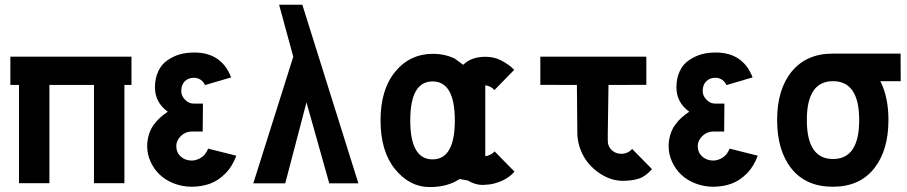

<svg xmlns="http://www.w3.org/2000/svg" viewBox="-20 -759 3754 795"><path d="M369.1 -407.2V-0.5H495.1V-407.2H524.4V-524.4H22.9V-407.2H58.6V-0.5H184.6V-407.2Z M958.5 -114.3 841.8 -143.6C835 -126.5 825.7 -114.3 813 -106.4C800.3 -98.6 787.6 -94.2 773.9 -94.2C755.4 -94.2 740.2 -100.1 728 -111.3C715.8 -122.6 710 -136.7 710 -153.3C710 -169.9 716.8 -184.1 729.5 -196.3C742.2 -208.5 757.3 -214.4 773.9 -214.4H819.3L820.3 -330.1H781.2C767.6 -330.1 755.9 -335.9 745.6 -346.7C735.4 -357.4 730.5 -369.1 730.5 -382.3C730.5 -399.9 735.8 -413.6 745.6 -422.9C755.4 -432.1 767.6 -437 782.7 -437C793.5 -437 803.2 -434.1 811.5 -428.2C819.8 -422.4 825.2 -415 828.6 -406.7L937 -438.5C910.6 -507.3 859.9 -541.5 784.7 -541.5C763.2 -541.5 742.2 -539.1 723.6 -533.7C705.1 -528.3 688 -519.5 672.4 -508.8C656.7 -498 644 -482.9 635.3 -463.9C626.5 -444.8 621.6 -422.9 621.6 -397.5C621.6 -355.5 639.6 -321.8 674.8 -296.4C663.1 -288.6 652.8 -280.8 644 -272.9C635.3 -265.1 626.5 -255.9 617.7 -244.1C608.9 -232.4 602.1 -219.2 597.2 -203.6C592.3 -188 589.4 -171.9 589.4 -153.3C589.4 -130.9 594.2 -109.9 603.5 -89.4C612.8 -68.8 625.5 -50.8 641.6 -35.6C657.7 -20.5 677.2 -8.3 700.2 0.5C723.1 9.3 747.6 14.2 773.4 14.2C800.8 14.2 826.7 9.8 849.6 1.5C872.6 -6.8 893.6 -21 913.1 -40.5C932.6 -60.1 947.8 -85 958.5 -114.3Z M1194.3 -523.9 1028.8 0H1161.1L1249 -335L1343.3 0H1463.9L1231.9 -739.3H1135.7Z M1678.7 -260.7C1678.7 -367.7 1709.5 -421.9 1771 -421.9C1832.5 -421.9 1863.3 -367.7 1863.3 -260.7C1863.3 -152.8 1832.5 -99.1 1771 -99.1C1709.5 -99.1 1678.7 -152.8 1678.7 -260.7ZM2108.9 -469.7C2097.2 -482.9 2079.6 -495.6 2056.2 -508.3C2036.6 -518.6 2014.6 -523.9 1990.2 -523.9C1950.7 -523.9 1919.9 -512.7 1897.9 -490.7L1863.3 -516.1C1836.4 -529.3 1806.2 -536.1 1772.9 -536.1C1709 -536.1 1656.7 -511.2 1616.2 -461.9C1575.7 -412.6 1555.7 -345.2 1555.7 -260.7C1555.7 -174.8 1575.7 -107.9 1615.7 -58.6C1655.8 -9.3 1704.1 15.6 1759.3 15.6C1798.8 15.6 1833.5 8.3 1863.3 -6.3L1883.3 -17.6L1917 -11.7C1937 0.5 1957.5 6.8 1978 6.8C1981.9 6.8 1986.3 6.3 1990.2 5.9C2010.7 5.9 2032.7 0.5 2057.1 -9.8C2077.6 -18.6 2095.2 -31.2 2110.4 -48.3L2027.8 -132.3C2023.9 -127 2017.6 -122.1 2009.3 -118.2C2002.4 -114.7 1996.1 -112.8 1989.3 -112.3V-405.8C1995.6 -404.8 2002 -403.3 2008.3 -400.4C2016.6 -396.5 2022.9 -391.1 2026.9 -385.7Z M2217.3 -524.4V-407.7L2368.7 -407.2L2370.6 -204.1C2371.6 -171.9 2380.4 -140.6 2397.5 -110.4C2414.1 -81.1 2438.5 -56.6 2468.8 -37.6C2498 -19.5 2527.8 -10.3 2558.6 -10.3C2585.4 -10.3 2608.4 -13.7 2627 -20C2645.5 -26.4 2662.6 -39.6 2679.7 -58.6L2597.2 -142.6C2593.3 -137.2 2586.9 -131.8 2578.6 -127.9C2570.3 -124 2561.5 -122.1 2553.2 -122.1C2537.1 -122.1 2523.4 -127.4 2512.7 -137.7C2502 -147.5 2496.6 -160.2 2496.6 -176.3V-204.1L2499.5 -407.2L2656.2 -407.7V-524.4Z M3117.7 -114.3 3001 -143.6C2994.1 -126.5 2984.9 -114.3 2972.2 -106.4C2959.5 -98.6 2946.8 -94.2 2933.1 -94.2C2914.6 -94.2 2899.4 -100.1 2887.2 -111.3C2875 -122.6 2869.1 -136.7 2869.1 -153.3C2869.1 -169.9 2876 -184.1 2888.7 -196.3C2901.4 -208.5 2916.5 -214.4 2933.1 -214.4H2978.5L2979.5 -330.1H2940.4C2926.8 -330.1 2915 -335.9 2904.8 -346.7C2894.5 -357.4 2889.6 -369.1 2889.6 -382.3C2889.6 -399.9 2895 -413.6 2904.8 -422.9C2914.6 -432.1 2926.8 -437 2941.9 -437C2952.6 -437 2962.4 -434.1 2970.7 -428.2C2979 -422.4 2984.4 -415 2987.8 -406.7L3096.2 -438.5C3069.8 -507.3 3019 -541.5 2943.8 -541.5C2922.4 -541.5 2901.4 -539.1 2882.8 -533.7C2864.3 -528.3 2847.2 -519.5 2831.5 -508.8C2815.9 -498 2803.2 -482.9 2794.4 -463.9C2785.6 -444.8 2780.8 -422.9 2780.8 -397.5C2780.8 -355.5 2798.8 -321.8 2834 -296.4C2822.3 -288.6 2812 -280.8 2803.2 -272.9C2794.4 -265.1 2785.6 -255.9 2776.9 -244.1C2768.1 -232.4 2761.2 -219.2 2756.3 -203.6C2751.5 -188 2748.5 -171.9 2748.5 -153.3C2748.5 -130.9 2753.4 -109.9 2762.7 -89.4C2772 -68.8 2784.7 -50.8 2800.8 -35.6C2816.9 -20.5 2836.4 -8.3 2859.4 0.5C2882.3 9.3 2906.7 14.2 2932.6 14.2C2960 14.2 2985.8 9.8 3008.8 1.5C3031.7 -6.8 3052.7 -21 3072.3 -40.5C3091.8 -60.1 3106.9 -85 3117.7 -114.3Z M3197.8 -262.2C3197.8 -176.3 3218.3 -108.9 3258.3 -59.6C3298.3 -10.3 3355 14.2 3428.7 14.2C3502 14.2 3558.6 -10.7 3598.6 -60.5C3638.7 -110.4 3658.7 -177.2 3658.7 -262.2C3658.7 -325.7 3647.5 -379.4 3625 -422.9H3709.5L3709 -537.1H3428.7C3355.5 -537.1 3298.8 -512.2 3258.3 -462.9C3217.8 -413.6 3197.8 -346.7 3197.8 -262.2ZM3320.8 -262.2C3320.8 -369.1 3356.9 -422.9 3429.2 -422.9C3501.5 -422.9 3537.6 -369.1 3537.6 -262.2C3537.6 -154.3 3501.5 -100.6 3429.2 -100.6C3356.9 -100.6 3320.8 -154.3 3320.8 -262.2Z"/></svg>

Font: Tuffy
Style: Bold
Weight: 700
Designer: Thatcher Ulrich, Karoly Barta, Michael Everson
Version: Version 001.270